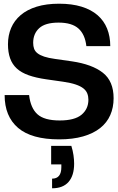

<svg xmlns="http://www.w3.org/2000/svg" viewBox="-20 -742 637 1036"><path d="M299 10Q150 10 77.5 -52Q5 -114 5 -229H137Q145 -159 182 -125.5Q219 -92 302 -92Q383 -92 420 -123Q457 -154 457 -204Q457 -222 451 -237.5Q445 -253 430 -265Q415 -277 388.5 -286Q362 -295 321 -301L230 -314Q174 -322 134.5 -336Q95 -350 70.5 -372.5Q46 -395 34.5 -427.5Q23 -460 23 -503Q23 -551 40 -591Q57 -631 91.5 -660.5Q126 -690 178 -706Q230 -722 299 -722Q368 -722 420 -706Q472 -690 506.5 -660Q541 -630 558 -587.5Q575 -545 575 -493H446Q439 -556 403.5 -588Q368 -620 296 -620Q224 -620 191.5 -590Q159 -560 159 -511Q159 -493 164 -479Q169 -465 182.5 -454.5Q196 -444 218.5 -436.5Q241 -429 277 -424L368 -411Q477 -395 535 -349.5Q593 -304 593 -212Q593 -162 575 -121Q557 -80 520.5 -51Q484 -22 428.5 -6Q373 10 299 10ZM261 274V222Q311 222 311 160V145H256V45H365Q373 71 376.5 95.5Q380 120 380 141Q380 205 350 239.5Q320 274 261 274Z"/></svg>

Font: Firefly Display
Style: Bold
Weight: 700
Designer: Colophon Foundry, Jonny Pinhorn
Foundry: Colophon Foundry
Version: Version 1.200; ttfautohint (v1.8.3)